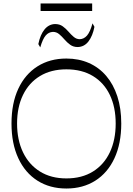

<svg xmlns="http://www.w3.org/2000/svg" viewBox="-20 -1074 762 1102"><path d="M361 8Q266 8 195 -37Q124 -82 85 -166Q46 -250 46 -365Q46 -481 85 -564.5Q124 -648 195 -693Q266 -738 361 -738Q432 -738 490 -712.5Q548 -687 589.5 -638.5Q631 -590 653.5 -521Q676 -452 676 -365Q676 -250 637 -166Q598 -82 527 -37Q456 8 361 8ZM361 -50Q450 -50 513.5 -89.5Q577 -129 610.5 -200Q644 -271 644 -365Q644 -459 610.5 -529Q577 -599 513.5 -637.5Q450 -676 361 -676Q273 -676 209.5 -637.5Q146 -599 112 -529Q78 -459 78 -365Q78 -271 112 -200Q146 -129 209.5 -89.5Q273 -50 361 -50ZM211 -802 200 -821Q211 -875 235.5 -905Q260 -935 296 -936Q322 -936 340 -923Q358 -910 373 -892.5Q388 -875 403.5 -862Q419 -849 438 -849Q462 -850 479.5 -870Q497 -890 511 -940L522 -920Q512 -868 488 -836.5Q464 -805 426 -804Q401 -804 383 -817Q365 -830 350 -847.5Q335 -865 319.5 -878Q304 -891 284 -891Q259 -890 242 -870Q225 -850 211 -802ZM213 -1011V-1054H509V-1011Z"/></svg>

Font: Savate ExtraLight
Style: Regular
Weight: 200
Designer: Max Esnée
Foundry: Plomb Type
Version: Version 2.000